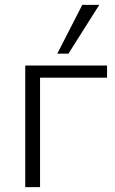

<svg xmlns="http://www.w3.org/2000/svg" viewBox="-20 -771 475 791"><path d="M84 0H145V-451H421V-501H84ZM216 -550H262L389 -751H319Z"/></svg>

Font: Poppy and Pepper Light
Style: Regular
Weight: 300
Designer: Thy Ha
Foundry: Thy Ha
Version: Version 0.001;Glyphs 3.2 (3227)